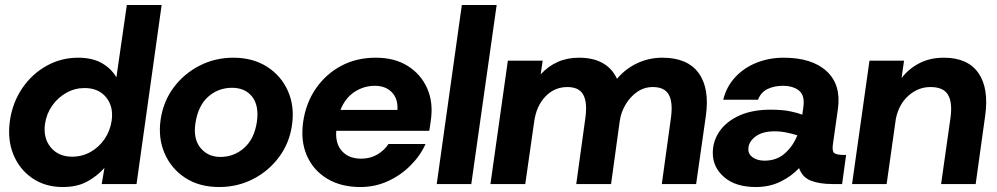

<svg xmlns="http://www.w3.org/2000/svg" viewBox="-20 -740 4010 772"><path d="M232 12Q162 12 110 -23.5Q58 -59 33.5 -119.5Q9 -180 20 -256Q31 -329 70 -386Q109 -443 167.5 -475.5Q226 -508 294 -508Q351 -508 389 -486.5Q427 -465 448 -429L490 -720H630L529 0H389L400 -65Q372 -33 331.5 -10.5Q291 12 232 12ZM270 -110Q310 -110 344 -129Q378 -148 400.5 -181Q423 -214 429 -255Q437 -312 406.5 -349Q376 -386 320 -386Q281 -386 247 -367Q213 -348 190 -315.5Q167 -283 161 -242Q153 -185 184 -147.5Q215 -110 270 -110Z M861 12Q782 12 725.5 -24.5Q669 -61 642 -123Q615 -185 626 -260Q637 -333 678.5 -388.5Q720 -444 782.5 -476Q845 -508 918 -508Q997 -508 1054 -471.5Q1111 -435 1138 -373.5Q1165 -312 1154 -237Q1144 -165 1102 -108.5Q1060 -52 997.5 -20Q935 12 861 12ZM866 -109Q921 -109 962 -145.5Q1003 -182 1013 -251Q1022 -315 994 -351Q966 -387 913 -387Q858 -387 817.5 -351.5Q777 -316 766 -246Q756 -182 786 -145.5Q816 -109 866 -109Z M1429 12Q1351 12 1295.5 -21.5Q1240 -55 1214 -114Q1188 -173 1199 -250Q1210 -326 1250 -384Q1290 -442 1351.5 -475Q1413 -508 1491 -508Q1567 -508 1620 -474.5Q1673 -441 1698 -384Q1723 -327 1712 -254Q1711 -247 1709.5 -236Q1708 -225 1706 -214H1332Q1328 -162 1355.5 -132Q1383 -102 1432 -102Q1469 -102 1497.5 -119Q1526 -136 1542 -161H1691Q1670 -114 1630.5 -74.5Q1591 -35 1539.5 -11.5Q1488 12 1429 12ZM1487 -395Q1443 -395 1405.5 -370.5Q1368 -346 1349 -298H1578Q1581 -342 1556 -368.5Q1531 -395 1487 -395Z M1736 0 1837 -720H1977L1875 0Z M1952 0 2022 -496H2162L2154 -441Q2183 -473 2221.5 -490.5Q2260 -508 2308 -508Q2421 -508 2461 -423Q2494 -463 2541.5 -485.5Q2589 -508 2643 -508Q2744 -508 2789 -446.5Q2834 -385 2818 -273L2779 0H2641L2678 -268Q2686 -329 2669 -359.5Q2652 -390 2605 -390Q2570 -390 2542 -370.5Q2514 -351 2495.5 -320Q2477 -289 2472 -254L2437 0H2297L2334 -268Q2342 -329 2325 -359.5Q2308 -390 2261 -390Q2210 -390 2173.5 -352.5Q2137 -315 2128 -252L2092 0Z M3019 12Q2938 12 2892 -27.5Q2846 -67 2846 -125Q2846 -173 2873.5 -212.5Q2901 -252 2953 -275.5Q3005 -299 3079 -299Q3126 -299 3157 -292.5Q3188 -286 3206 -279L3210 -308Q3217 -356 3193 -375.5Q3169 -395 3127 -395Q3093 -395 3066 -382Q3039 -369 3028 -339H2888Q2901 -392 2936.5 -430Q2972 -468 3022.5 -488Q3073 -508 3131 -508Q3245 -508 3304 -453.5Q3363 -399 3349 -301L3329 -160Q3325 -132 3334.5 -124.5Q3344 -117 3375 -117H3382L3366 0H3328Q3275 0 3240.5 -13.5Q3206 -27 3193 -64Q3162 -31 3118 -9.5Q3074 12 3019 12ZM2989 -140Q2989 -119 3007.5 -106.5Q3026 -94 3054 -94Q3103 -94 3136 -123.5Q3169 -153 3186 -196Q3167 -202 3143 -207Q3119 -212 3094 -212Q3045 -212 3017 -190.5Q2989 -169 2989 -140Z M3764 0 3802 -268Q3810 -329 3791.5 -359.5Q3773 -390 3721 -390Q3672 -390 3633 -355.5Q3594 -321 3582 -262L3545 0H3406L3476 -496H3615L3605 -426Q3634 -464 3677 -486Q3720 -508 3775 -508Q3871 -508 3914 -446.5Q3957 -385 3941 -273L3903 0Z"/></svg>

Font: Host Grotesk ExtraBold
Style: Italic
Weight: 800
Italic angle: -8°
Designer: Doğukan Karapınar
Foundry: Element Type
Version: Version 1.003; ttfautohint (v1.8.4.7-5d5b)